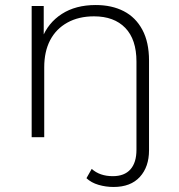

<svg xmlns="http://www.w3.org/2000/svg" viewBox="-20 -546 713 764"><path d="M361 -526Q425 -526 472.5 -501.5Q520 -477 546.5 -427.5Q573 -378 573 -305V52Q573 118 536.5 158Q500 198 432 198Q401 198 372 189.5Q343 181 324 163L345 126Q377 155 429 155Q475 155 499 128Q523 101 523 50V-301Q523 -389 478.5 -435Q434 -481 354 -481Q293 -481 248 -456Q203 -431 179.5 -386Q156 -341 156 -278V0H106V-522H154V-377L147 -393Q171 -455 226 -490.5Q281 -526 361 -526Z"/></svg>

Font: Modern
Style: Regular
Weight: 300
Designer: Julieta Ulanovsky
Foundry: Julieta Ulanovsky
Version: Version 8.000